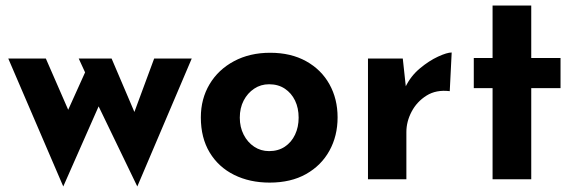

<svg xmlns="http://www.w3.org/2000/svg" viewBox="-20 -649 2084 695"><path d="M384 -437 480 -212 454 -210 538 -437H674L477 26L337 -264L209 26L10 -437H146L252 -194L204 -201L288 -387L265 -437Z M707 -224Q707 -291 738.5 -344Q770 -397 827 -427.5Q884 -458 958 -458Q1033 -458 1088 -427.5Q1143 -397 1172.5 -344Q1202 -291 1202 -224Q1202 -157 1172.5 -103.5Q1143 -50 1088 -19Q1033 12 956 12Q884 12 827.5 -16Q771 -44 739 -97Q707 -150 707 -224ZM848 -223Q848 -189 862 -161.5Q876 -134 900 -118Q924 -102 954 -102Q987 -102 1011 -118Q1035 -134 1048 -161.5Q1061 -189 1061 -223Q1061 -258 1048 -285Q1035 -312 1011 -328Q987 -344 954 -344Q924 -344 900 -328Q876 -312 862 -285Q848 -258 848 -223Z M1438 -437 1451 -317 1448 -335Q1467 -374 1500 -401.5Q1533 -429 1565.5 -444Q1598 -459 1615 -459L1608 -319Q1559 -325 1524 -303Q1489 -281 1470 -245Q1451 -209 1451 -171V0H1312V-437Z M1763 -629H1903V-439H2009V-330H1903V0H1763V-330H1695V-439H1763Z"/></svg>

Font: Josefin Sans Thin
Style: Bold
Weight: 700
Version: Version 2.000